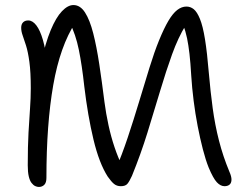

<svg xmlns="http://www.w3.org/2000/svg" viewBox="-20 -729 976 761"><path d="M134 12Q127 12 119.5 8.5Q112 5 105 -4Q98 -13 94 -30Q90 -47 90 -74Q90 -150 93 -203.5Q96 -257 99 -298.5Q102 -340 102 -379Q102 -443 96.5 -483.5Q91 -524 83 -549Q75 -574 69.5 -589.5Q64 -605 64 -619Q64 -633 71.5 -640.5Q79 -648 92 -648Q109 -648 124 -628.5Q139 -609 150 -571Q161 -533 167 -478L143 -481Q160 -559 181 -609.5Q202 -660 225.5 -684.5Q249 -709 271 -709Q298 -709 317 -679.5Q336 -650 349.5 -597Q363 -544 373.5 -474.5Q384 -405 394 -325Q400 -279 410 -233Q420 -187 434 -145.5Q448 -104 465 -69L437 -54Q463 -114 486.5 -184.5Q510 -255 531.5 -326.5Q553 -398 572.5 -461Q592 -524 610 -568Q630 -617 647.5 -646.5Q665 -676 682.5 -689.5Q700 -703 719 -703Q735 -703 748 -692.5Q761 -682 772.5 -654Q784 -626 792.5 -573.5Q801 -521 808 -437Q814 -367 823 -300.5Q832 -234 848 -171.5Q864 -109 889 -49Q898 -29 897.5 -16Q897 -3 889.5 3Q882 9 870 9Q854 9 839.5 -6.5Q825 -22 807 -65Q795 -95 784 -137.5Q773 -180 763.5 -229Q754 -278 747.5 -329.5Q741 -381 738 -429Q735 -481 731 -515.5Q727 -550 721.5 -577Q716 -604 705 -634L716 -629Q686 -580 662 -513.5Q638 -447 614.5 -368Q591 -289 564.5 -203.5Q538 -118 503 -32Q493 -10 485 -0.5Q477 9 459 9Q443 9 432 0Q421 -9 407 -29Q373 -82 350.5 -176Q328 -270 314 -387Q305 -470 292.5 -531.5Q280 -593 256 -640H279Q218 -546 191 -391.5Q164 -237 164 -24Q164 -5 155.5 3.5Q147 12 134 12Z"/></svg>

Font: Shantell Sans Light
Style: Regular
Weight: 300
Designer: Stephen Nixon, Anya Danilova, Shantell Martin
Foundry: Arrow Type
Version: Version 1.011;[c5ecc13dd]